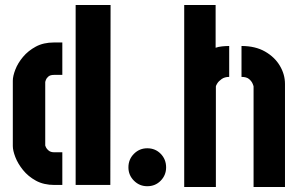

<svg xmlns="http://www.w3.org/2000/svg" viewBox="-20 -736 1184 764"><path d="M197 0Q154 0 123 -17Q92 -34 71.5 -59.5Q51 -85 41 -111Q31 -137 31 -155V-415Q31 -433 41 -459Q51 -485 71.5 -509.5Q92 -534 122.5 -550.5Q153 -567 195 -567H228V-438H195Q180 -438 172.5 -431.5Q165 -425 162.5 -418Q160 -411 160 -410V-157Q160 -156 163 -149.5Q166 -143 174 -136.5Q182 -130 197 -130H228V0ZM281 0V-716H420L419 0Z M566 5Q535 5 513 -17Q491 -39 491 -70Q491 -102 513 -124Q535 -146 566 -146Q598 -146 619.5 -124Q641 -102 641 -70Q641 -39 619.5 -17Q598 5 566 5Z M713 8V-716H838V-546Q849 -550 864 -551.5Q879 -553 892 -553V-430Q874 -430 862 -421.5Q850 -413 844.5 -404Q839 -395 839 -392V8ZM989 8V-392Q989 -394 985 -403.5Q981 -413 971 -421.5Q961 -430 941 -430V-553Q996 -553 1034.5 -531Q1073 -509 1093.5 -474.5Q1114 -440 1114 -402V8Z"/></svg>

Font: Stick No Bills ExtraBold
Style: Regular
Weight: 800
Version: Version 2.000